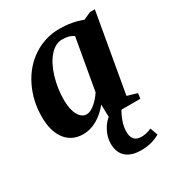

<svg xmlns="http://www.w3.org/2000/svg" viewBox="-164 -578 828 894"><g transform="rotate(-30 250.0 -130.5)"><path d="M401.9 -43.9 455.1 -28.3 451.2 0H281.7L279.8 -67.4Q251 -31.2 214.6 -10.5Q178.2 10.3 140.6 10.3Q79.6 10.3 45.7 -33.7Q11.7 -77.6 11.7 -155.8Q11.7 -241.2 47.4 -314.2Q83 -387.2 146.7 -429Q210.4 -470.7 287.1 -470.7Q354.5 -470.7 409.7 -448.7L449.7 -466.8H476.1ZM140.1 -171.4Q140.1 -121.1 157 -91.6Q173.8 -62 199.2 -62Q218.8 -62 242.7 -81.5Q266.6 -101.1 285.6 -129.9L334 -404.8Q312 -421.4 273.4 -421.4Q237.3 -421.4 206.5 -387Q175.8 -352.5 158 -293.7Q140.1 -234.9 140.1 -171.4ZM336.9 210Q283.7 210 255.4 185.1Q227.1 160.2 227.1 111.8Q227.1 79.1 244.4 45.7Q261.7 12.2 289.6 -6.8H354Q338.4 17.1 328.1 45.9Q317.9 74.7 317.9 101.1Q317.9 156.2 368.7 156.2Q394 156.2 422.4 143.6L437 184.1Q392.1 210 336.9 210Z"/></g></svg>

Font: Liberation Serif
Style: Bold Italic
Weight: 700
Italic angle: -16.333°
Designer: Steve Matteson
Foundry: Ascender Corporation
Version: Version 2.1.5